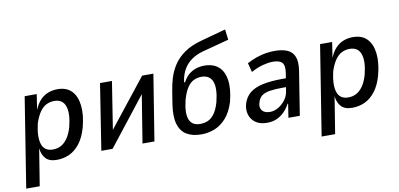

<svg xmlns="http://www.w3.org/2000/svg" viewBox="-81 -989 2964 1428"><g transform="rotate(-10 1401.0 -274.5)"><path d="M14 180 122 -499H213L196 -386H197Q216 -431 242.5 -457.5Q269 -484 301.5 -496Q334 -508 370 -508Q439 -508 477 -468.5Q515 -429 523 -358.5Q531 -288 507 -196Q486 -121 450.5 -76Q415 -31 371 -11Q327 9 276 9Q220 9 193 -20.5Q166 -50 161 -98V-99L116 180ZM261 -72Q294 -72 321 -86Q348 -100 371 -132Q394 -164 409 -217Q434 -316 414.5 -371Q395 -426 332 -426Q301 -426 273.5 -413Q246 -400 223.5 -368.5Q201 -337 183 -283Q160 -183 178.5 -127.5Q197 -72 261 -72Z M613 0 691 -498H781L721 -115H706L1009 -498H1094L1014 0H924L986 -385H1000L698 0Z M1369 9Q1302 9 1258 -17Q1214 -43 1197 -100.5Q1180 -158 1194 -249L1209 -343Q1216 -391 1230.5 -440Q1245 -489 1275 -536Q1305 -583 1357.5 -620Q1410 -657 1493 -679L1676 -729L1686 -650L1486 -597Q1438 -584 1400 -558Q1362 -532 1338.5 -491.5Q1315 -451 1308 -397V-394H1315Q1333 -429 1358 -450Q1383 -471 1413 -481Q1443 -491 1477 -491Q1543 -491 1583 -456.5Q1623 -422 1633 -355Q1643 -288 1619 -193Q1596 -118 1556.5 -73.5Q1517 -29 1468.5 -10Q1420 9 1369 9ZM1373 -69Q1404 -69 1431 -80.5Q1458 -92 1480.5 -122.5Q1503 -153 1519 -209Q1544 -311 1523.5 -362Q1503 -413 1440 -413Q1411 -413 1384 -400.5Q1357 -388 1335 -356Q1313 -324 1296 -265Q1272 -167 1291.5 -118Q1311 -69 1373 -69Z M1864 9Q1811 9 1778 -14.5Q1745 -38 1733.5 -76Q1722 -114 1734 -157Q1749 -207 1785 -236.5Q1821 -266 1882 -279.5Q1943 -293 2032 -293H2075L2066 -228H2024Q1966 -228 1926.5 -222Q1887 -216 1864.5 -199Q1842 -182 1833 -148Q1822 -113 1840 -90Q1858 -67 1900 -67Q1931 -67 1961.5 -84.5Q1992 -102 2015.5 -132.5Q2039 -163 2044 -204L2065 -334Q2073 -389 2053 -410Q2033 -431 1984 -431Q1952 -431 1910 -420.5Q1868 -410 1818 -383L1800 -452Q1837 -472 1873 -484.5Q1909 -497 1943.5 -502.5Q1978 -508 2011 -508Q2066 -508 2104 -492.5Q2142 -477 2158.5 -439Q2175 -401 2165 -333L2112 0H2026L2042 -104H2038Q2020 -70 1994.5 -44.5Q1969 -19 1937 -5Q1905 9 1864 9Z M2245 180 2353 -499H2444L2427 -386H2428Q2447 -431 2473.5 -457.5Q2500 -484 2532.5 -496Q2565 -508 2601 -508Q2670 -508 2708 -468.5Q2746 -429 2754 -358.5Q2762 -288 2738 -196Q2717 -121 2681.5 -76Q2646 -31 2602 -11Q2558 9 2507 9Q2451 9 2424 -20.5Q2397 -50 2392 -98V-99L2347 180ZM2492 -72Q2525 -72 2552 -86Q2579 -100 2602 -132Q2625 -164 2640 -217Q2665 -316 2645.5 -371Q2626 -426 2563 -426Q2532 -426 2504.5 -413Q2477 -400 2454.5 -368.5Q2432 -337 2414 -283Q2391 -183 2409.5 -127.5Q2428 -72 2492 -72Z"/></g></svg>

Font: Nunito Sans 7pt Condensed SemiBold
Style: Italic
Weight: 600
Width: 3
Italic angle: -9°
Designer: Vernon Adams
Foundry: Vernon Adams
Version: Version 3.101;gftools[0.9.27]